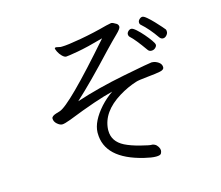

<svg xmlns="http://www.w3.org/2000/svg" viewBox="-107 -878 1215 1054"><g transform="rotate(-15 500.0 -351.0)"><path d="M577 -731Q500 -710 421.5 -696Q343 -682 313 -682H305L280 -687Q272 -687 272 -682Q272 -677 279 -662.5Q286 -648 298.5 -635.5Q311 -623 321 -623Q331 -623 388 -633Q445 -643 537 -669Q266 -359 208 -342Q197 -339 191 -337Q160 -328 160 -314Q160 -296 175.5 -282.5Q191 -269 204 -269Q217 -269 252 -282Q423 -350 515 -372Q477 -346 446 -312Q381 -239 379 -177V-172Q379 -26 590 25Q631 35 655.5 35Q680 35 685 26Q690 17 690 8Q690 -1 683 -12.5Q676 -24 665.5 -29.5Q655 -35 647 -34Q639 -33 587.5 -46Q536 -59 502 -76Q439 -108 439 -170V-178Q445 -276 556 -344Q605 -374 656 -390Q670 -395 722 -400Q774 -405 797 -410Q820 -415 820 -429Q820 -447 803.5 -458.5Q787 -470 767 -471H764Q754 -471 601 -441Q448 -411 321 -369Q412 -452 546 -596Q591 -643 618 -669Q645 -695 645 -706Q645 -717 636 -724Q616 -737 606 -737ZM842 -592Q850 -582 861 -582Q872 -582 881 -592Q890 -602 890 -612Q890 -622 888 -625Q886 -628 872.5 -643.5Q859 -659 840.5 -678.5Q822 -698 805.5 -712Q789 -726 780.5 -726Q772 -726 763.5 -718Q755 -710 755 -700.5Q755 -691 761 -686Q802 -650 842 -592ZM762 -543Q769 -533 782 -533Q795 -533 804 -541.5Q813 -550 813 -558Q813 -566 800 -584.5Q787 -603 768.5 -624.5Q750 -646 732 -662Q714 -678 704.5 -678Q695 -678 687 -670Q679 -662 679 -653Q679 -644 685 -638Q712 -614 762 -543Z"/></g></svg>

Font: LXGW WenKai Mono TC
Style: Regular
Weight: 400
Designer: LXGW / Fontworks Inc.
Foundry: LXGW / Fontworks Inc.
Version: Version 1.330